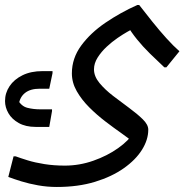

<svg xmlns="http://www.w3.org/2000/svg" viewBox="-53 -480 762 764"><path d="M173 264Q135 264 98.5 257.5Q62 251 31.5 241.5Q1 232 -20 224L1 142H9Q28 149 57 158Q86 167 124 173Q162 179 205 179Q263 179 318.5 159.5Q374 140 417 109.5Q460 79 480 46L477 86Q460 71 430 50Q400 29 366 3Q332 -23 302 -53Q272 -83 252.5 -117Q233 -151 233 -188Q233 -248 270 -298.5Q307 -349 366.5 -389.5Q426 -430 493 -460H501Q525 -429 553 -394Q581 -359 609 -328Q637 -297 661 -276L609 -212H601Q572 -239 543.5 -267Q515 -295 492 -323.5Q469 -352 454 -378L471 -363Q469 -362 453 -353Q437 -344 415 -329Q393 -314 371.5 -294Q350 -274 335.5 -251Q321 -228 321 -204Q321 -176 343 -149.5Q365 -123 397 -98.5Q429 -74 461 -50.5Q493 -27 515 -5.5Q537 16 537 36Q537 76 512 116Q487 156 439.5 189.5Q392 223 325 243.5Q258 264 173 264ZM-33 -78Q-33 -110 -15 -137Q3 -164 36.5 -180.5Q70 -197 116 -197H156V-189L143 -127H105Q68 -127 47 -110.5Q26 -94 22 -65L17 -84Q32 -57 56 -51Q80 -45 105 -45H154V-38L143 25H89Q49 25 21.5 9.5Q-6 -6 -19.5 -29.5Q-33 -53 -33 -78Z"/></svg>

Font: Kufam
Style: Italic
Weight: 400
Italic angle: -11°
Designer: Artur Schmal
Foundry: Original Type
Version: Version 1.301; ttfautohint (v1.8.3)